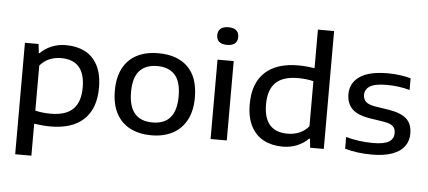

<svg xmlns="http://www.w3.org/2000/svg" viewBox="-61 -950 2920 1311"><g transform="rotate(5 1399.0 -294.0)"><path d="M82.5 -544H176L183 -482.5H188.5Q221 -515.5 266 -534Q311 -552.5 364.5 -552.5Q437 -552.5 492.8 -524.5Q548.5 -496.5 580.8 -436Q613 -375.5 613 -282.5Q613 -139.5 534 -64.8Q455 10 305.5 10Q256.5 10 193.5 1V220H82.5ZM502 -274.5Q502 -461.5 338 -461.5Q296 -461.5 258.5 -446Q221 -430.5 193.5 -397.5V-89Q240 -77 300 -77Q402.5 -77 452.2 -125.5Q502 -174 502 -274.5Z M722.5 -272Q722.5 -364 755.8 -426.8Q789 -489.5 850.5 -521Q912 -552.5 997 -552.5Q1127 -552.5 1199 -481.8Q1271 -411 1271 -272Q1271 -180.5 1237 -117.2Q1203 -54 1141.2 -22Q1079.5 10 997 10Q913.5 10 851.8 -21.5Q790 -53 756.2 -116Q722.5 -179 722.5 -272ZM1160 -271.5Q1160 -372 1118 -418.2Q1076 -464.5 997 -464.5Q918 -464.5 875.8 -418.5Q833.5 -372.5 833.5 -272.5Q833.5 -78 997 -78Q1160 -78 1160 -271.5Z M1402.5 0V-544H1513.5V0ZM1386 -710Q1386 -739.5 1404.2 -755.2Q1422.5 -771 1458 -771Q1493.5 -771 1511.8 -755.2Q1530 -739.5 1530 -710Q1530 -681 1511.8 -665.5Q1493.5 -650 1458 -650Q1422.5 -650 1404.2 -665.5Q1386 -681 1386 -710Z M1648 -260.5Q1648 -403.5 1727.2 -478.2Q1806.5 -553 1955.5 -553Q2007.5 -553 2067.5 -543.5V-808H2178.5V0H2085L2078.5 -61H2072.5Q2040 -28 1995 -9.5Q1950 9 1896.5 9Q1823.5 9 1767.8 -19.8Q1712 -48.5 1680 -108.8Q1648 -169 1648 -260.5ZM2067.5 -145.5V-454.5Q2018 -466.5 1961 -466.5Q1858.5 -466.5 1808.8 -418Q1759 -369.5 1759 -269Q1759 -82 1923 -82Q1965 -82 2002.5 -97.2Q2040 -112.5 2067.5 -145.5Z M2323.5 -14V-94.5Q2413 -69.5 2510 -69.5Q2585 -69.5 2618 -89.8Q2651 -110 2651 -149Q2651 -170 2643.5 -183.8Q2636 -197.5 2618 -206.8Q2600 -216 2568.5 -221L2472 -236Q2388 -249.5 2350.8 -287Q2313.5 -324.5 2313.5 -387.5Q2313.5 -464 2376.8 -508.2Q2440 -552.5 2570 -552.5Q2611 -552.5 2651.8 -547.2Q2692.5 -542 2727 -532V-452Q2651 -473 2570.5 -473Q2488 -473 2454 -451.5Q2420 -430 2420 -392Q2420 -363.5 2437.5 -345.8Q2455 -328 2500 -320L2596.5 -305Q2680 -292 2719 -257Q2758 -222 2758 -155.5Q2758 -104 2730.2 -67Q2702.5 -30 2646.8 -10Q2591 10 2509.5 10Q2407 10 2323.5 -14Z"/></g></svg>

Font: Encode Sans Expanded Medium
Style: Regular
Weight: 500
Width: 7
Designer: Multiple Designers
Foundry: Impallari Type
Version: Version 2.000